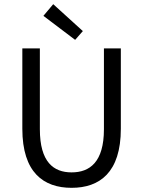

<svg xmlns="http://www.w3.org/2000/svg" viewBox="-20 -888 686 920"><path d="M188 -812 340 -697 377 -739 235 -868ZM87 -271C87 -61 189 12 323 12C457 12 559 -61 559 -271V-656H478V-269C478 -111 410 -62 323 -62C237 -62 171 -111 171 -269V-656H87Z"/></svg>

Font: Cambridge Sans
Style: Regular
Weight: 400
Version: Version 2.020;PS 002.020;hotconv 1.0.88;makeotf.lib2.5.64775